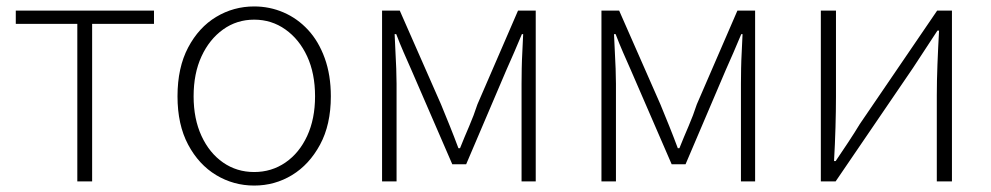

<svg xmlns="http://www.w3.org/2000/svg" viewBox="-20 -563 3077 596"><path d="M220 0V-489H29V-530H458V-489H266V0Z M769 13Q705 13 651 -19.5Q597 -52 564 -114Q531 -176 531 -264Q531 -353 564 -415.5Q597 -478 651 -510.5Q705 -543 769 -543Q817 -543 860 -524.5Q903 -506 936 -470.5Q969 -435 988 -382.5Q1007 -330 1007 -264Q1007 -176 973.5 -114Q940 -52 886.5 -19.5Q833 13 769 13ZM769 -29Q823 -29 866 -58.5Q909 -88 933.5 -141Q958 -194 958 -264Q958 -335 933.5 -388Q909 -441 866 -471.5Q823 -502 769 -502Q715 -502 672.5 -471.5Q630 -441 605.5 -388Q581 -335 581 -264Q581 -194 605.5 -141Q630 -88 672.5 -58.5Q715 -29 769 -29Z M1166 0V-530H1221L1349 -239Q1363 -205 1376.5 -171.5Q1390 -138 1403 -103H1408Q1422 -138 1436.5 -171.5Q1451 -205 1462 -239L1588 -530H1643V0H1599V-303Q1599 -324 1599.5 -350Q1600 -376 1601.5 -403.5Q1603 -431 1604 -457H1600Q1588 -428 1576 -400.5Q1564 -373 1552 -346L1427 -53H1384L1257 -346Q1245 -373 1233 -400.5Q1221 -428 1210 -457H1205Q1206 -431 1207.5 -403.5Q1209 -376 1210 -350Q1211 -324 1211 -303V0Z M1847 0V-530H1902L2030 -239Q2044 -205 2057.5 -171.5Q2071 -138 2084 -103H2089Q2103 -138 2117.5 -171.5Q2132 -205 2143 -239L2269 -530H2324V0H2280V-303Q2280 -324 2280.5 -350Q2281 -376 2282.5 -403.5Q2284 -431 2285 -457H2281Q2269 -428 2257 -400.5Q2245 -373 2233 -346L2108 -53H2065L1938 -346Q1926 -373 1914 -400.5Q1902 -428 1891 -457H1886Q1887 -431 1888.5 -403.5Q1890 -376 1891 -350Q1892 -324 1892 -303V0Z M2528 0V-530H2575V-263Q2575 -220 2573.5 -168Q2572 -116 2569 -63H2574Q2591 -88 2612.5 -120.5Q2634 -153 2649 -178L2889 -530H2935V0H2888V-267Q2888 -311 2890 -363Q2892 -415 2895 -468H2890Q2874 -443 2852 -410Q2830 -377 2814 -352L2574 0Z"/></svg>

Font: Noto Sans JP ExtraLight
Style: Regular
Weight: 250
Designer: Ryoko NISHIZUKA  (kana, bopomofo & ideographs); Paul D. Hunt (Latin, Greek & Cyrillic); Sandoll Communications , Soo-you
Foundry: Adobe
Version: Version 2.004-H2;hotconv 1.0.118;makeotfexe 2.5.65603